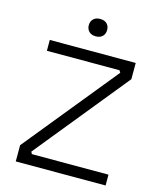

<svg xmlns="http://www.w3.org/2000/svg" viewBox="-133 -1017 922 1111"><g transform="rotate(15 328.5 -461.5)"><path d="M368.4 -833.3Q354 -818.8 328.1 -818.8Q302.2 -818.8 287.6 -833.3Q272.9 -847.7 272.9 -871.1Q272.9 -894.5 287.6 -908.7Q302.2 -922.9 328.1 -922.9Q354 -922.9 368.4 -908.7Q382.8 -894.5 382.8 -871.1Q382.8 -847.7 368.4 -833.3ZM606.9 0H68.8V-97.2L520 -651.9L512.2 -665H77.1V-730H591.8V-632.8L141.1 -78.1L147.9 -64.9H606.9Z"/></g></svg>

Font: Sora Light
Style: Regular
Weight: 300
Designer: Jonathan Barnbrook, Julián Moncada
Foundry: Barnbrook Fonts
Version: Version 2.000